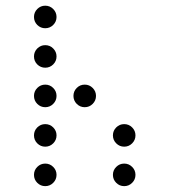

<svg xmlns="http://www.w3.org/2000/svg" viewBox="-20 -674 587 665"><path d="M175.8 -615.2Q175.8 -599.1 164.3 -587.6Q152.8 -576.2 136.7 -576.2Q120.6 -576.2 109.1 -587.6Q97.7 -599.1 97.7 -615.2Q97.7 -631.3 109.1 -642.8Q120.6 -654.3 136.7 -654.3Q152.8 -654.3 164.3 -642.8Q175.8 -631.3 175.8 -615.2ZM175.8 -478.5Q175.8 -462.4 164.3 -450.9Q152.8 -439.5 136.7 -439.5Q120.6 -439.5 109.1 -450.9Q97.7 -462.4 97.7 -478.5Q97.7 -494.6 109.1 -506.1Q120.6 -517.6 136.7 -517.6Q152.8 -517.6 164.3 -506.1Q175.8 -494.6 175.8 -478.5ZM175.8 -341.8Q175.8 -325.7 164.3 -314.2Q152.8 -302.7 136.7 -302.7Q120.6 -302.7 109.1 -314.2Q97.7 -325.7 97.7 -341.8Q97.7 -357.9 109.1 -369.4Q120.6 -380.9 136.7 -380.9Q152.8 -380.9 164.3 -369.4Q175.8 -357.9 175.8 -341.8ZM312.5 -341.8Q312.5 -325.7 301 -314.2Q289.6 -302.7 273.4 -302.7Q257.3 -302.7 245.8 -314.2Q234.4 -325.7 234.4 -341.8Q234.4 -357.9 245.8 -369.4Q257.3 -380.9 273.4 -380.9Q289.6 -380.9 301 -369.4Q312.5 -357.9 312.5 -341.8ZM175.8 -205.1Q175.8 -189 164.3 -177.5Q152.8 -166 136.7 -166Q120.6 -166 109.1 -177.5Q97.7 -189 97.7 -205.1Q97.7 -221.2 109.1 -232.7Q120.6 -244.1 136.7 -244.1Q152.8 -244.1 164.3 -232.7Q175.8 -221.2 175.8 -205.1ZM449.2 -205.1Q449.2 -189 437.7 -177.5Q426.3 -166 410.2 -166Q394 -166 382.6 -177.5Q371.1 -189 371.1 -205.1Q371.1 -221.2 382.6 -232.7Q394 -244.1 410.2 -244.1Q426.3 -244.1 437.7 -232.7Q449.2 -221.2 449.2 -205.1ZM175.8 -68.4Q175.8 -52.2 164.3 -40.8Q152.8 -29.3 136.7 -29.3Q120.6 -29.3 109.1 -40.8Q97.7 -52.2 97.7 -68.4Q97.7 -84.5 109.1 -95.9Q120.6 -107.4 136.7 -107.4Q152.8 -107.4 164.3 -95.9Q175.8 -84.5 175.8 -68.4ZM449.2 -68.4Q449.2 -52.2 437.7 -40.8Q426.3 -29.3 410.2 -29.3Q394 -29.3 382.6 -40.8Q371.1 -52.2 371.1 -68.4Q371.1 -84.5 382.6 -95.9Q394 -107.4 410.2 -107.4Q426.3 -107.4 437.7 -95.9Q449.2 -84.5 449.2 -68.4Z"/></svg>

Font: DatDot Light
Style: Regular
Weight: 300
Designer: GGBot
Version: 1.00